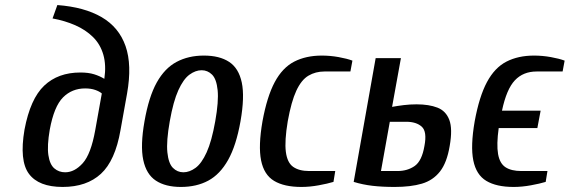

<svg xmlns="http://www.w3.org/2000/svg" viewBox="-20 -730 2255 760"><path d="M228 10Q133 10 94.5 -42Q56 -94 77 -217Q100 -339 155 -391Q210 -443 298 -443Q330 -443 352.5 -436Q375 -429 393 -418Q401 -472 389 -513.5Q377 -555 348 -583.5Q319 -612 278 -630Q237 -648 188 -657L207 -710Q314 -702 382.5 -662Q451 -622 477 -547.5Q503 -473 483 -360L457 -215Q436 -94 379.5 -42Q323 10 228 10ZM238 -48Q275 -48 307.5 -84Q340 -120 357 -215L383 -360Q374 -368 357 -374Q340 -380 317 -380Q265 -380 229.5 -344.5Q194 -309 177 -217Q166 -153 171.5 -116Q177 -79 195 -63.5Q213 -48 238 -48Z M696 10Q635 10 597 -15Q559 -40 547 -97Q535 -154 552 -250Q569 -347 600.5 -403.5Q632 -460 679 -485Q726 -510 787 -510Q849 -510 887 -485Q925 -460 937 -403.5Q949 -347 932 -250Q915 -154 883 -97Q851 -40 804.5 -15Q758 10 696 10ZM706 -48Q730 -48 754 -65.5Q778 -83 798 -127Q818 -171 832 -250Q846 -329 841.5 -373Q837 -417 819.5 -434.5Q802 -452 778 -452Q754 -452 730 -434.5Q706 -417 686 -373Q666 -329 652 -250Q638 -171 642.5 -127Q647 -83 664.5 -65.5Q682 -48 706 -48Z M1173 10Q1105 10 1065 -14Q1025 -38 1013.5 -95Q1002 -152 1019 -250Q1037 -348 1067.5 -405Q1098 -462 1144.5 -486Q1191 -510 1254 -510Q1287 -510 1320.5 -504Q1354 -498 1375 -490L1367 -447H1264Q1229 -447 1201 -430.5Q1173 -414 1153 -371Q1133 -328 1119 -250Q1106 -172 1111.5 -129Q1117 -86 1140.5 -69.5Q1164 -53 1204 -53H1307L1300 -10Q1277 -3 1241.5 3.5Q1206 10 1173 10Z M1542 10Q1493 10 1454.5 5.5Q1416 1 1380 -10L1467 -500H1567L1532 -307Q1554 -311 1578.5 -314Q1603 -317 1629 -317Q1678 -317 1711.5 -304Q1745 -291 1758.5 -255.5Q1772 -220 1760 -152Q1749 -86 1721.5 -51Q1694 -16 1650 -3Q1606 10 1542 10ZM1488 -53H1553Q1593 -53 1621.5 -73Q1650 -93 1660 -152Q1671 -209 1649.5 -228.5Q1628 -248 1588 -248H1523Z M2013 10Q1945 10 1905 -14Q1865 -38 1853.5 -95Q1842 -152 1859 -250Q1877 -348 1907.5 -405Q1938 -462 1984.5 -486Q2031 -510 2094 -510Q2127 -510 2160.5 -504Q2194 -498 2215 -490L2207 -447H2104Q2051 -447 2018 -412Q1985 -377 1967 -292H2120L2107 -223H1954Q1945 -158 1951.5 -120.5Q1958 -83 1981 -68Q2004 -53 2044 -53H2147L2140 -10Q2117 -3 2081.5 3.5Q2046 10 2013 10Z"/></svg>

Font: Cuprum Medium
Style: Italic
Weight: 500
Italic angle: -10°
Version: Version 3.000